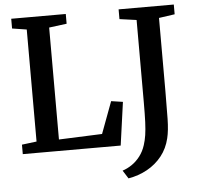

<svg xmlns="http://www.w3.org/2000/svg" viewBox="-60 -805 1091 1050"><g transform="rotate(-5 485.5 -280.0)"><path d="M38.5 0V-52L119.5 -62V-677L40 -689.5V-743H339.5V-689.5L242.5 -677V-62.5L480 -72L545 -246.5L609 -237L576 0ZM574.5 137.5Q601 129 626 112Q651 95 671 69Q691 43 702 8.5Q710 -16 714.5 -45Q719 -74 720.8 -116.8Q722.5 -159.5 722.5 -224V-676.5L629.5 -689.5V-743H932.5V-689.5L845.5 -677V-274Q845.5 -186.5 844.2 -122.8Q843 -59 833 -18Q820 37.5 787 79Q754 120.5 706.5 146.8Q659 173 603 182.5Z"/></g></svg>

Font: Merriweather 24pt SemiBold
Style: Regular
Weight: 600
Designer: Eben Sorkin
Foundry: Eben Sorkin
Version: Version 2.100